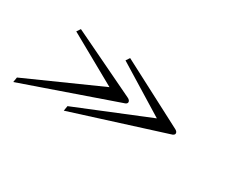

<svg xmlns="http://www.w3.org/2000/svg" viewBox="-58 -292 488 400"><g transform="rotate(30 186.0 -92.0)"><path d="M45 -166 51 -175 207 -100Q213 -97 213 -92.5Q213 -88 205 -86L-16 -9L-14 -21L163 -100ZM164 -165 170 -174 325 -93Q331 -90 331 -85.5Q331 -81 323 -79L105 -10L107 -22L281 -93Z"/></g></svg>

Font: Monsieur La Doulaise
Style: Regular
Weight: 400
Designer: Alejandro Paul
Foundry: Alejandro Paul
Version: Version 1.000